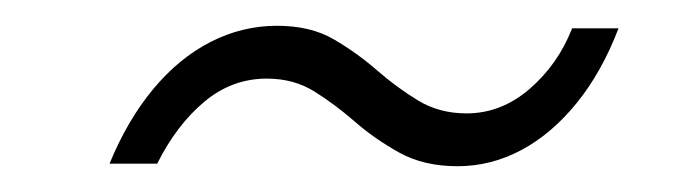

<svg xmlns="http://www.w3.org/2000/svg" viewBox="-20 -397 540 149"><path d="M335 -268Q309 -268 290 -278.5Q271 -289 255.5 -302.5Q240 -316 224 -326Q208 -336 187 -336Q160 -336 138.5 -318Q117 -300 102 -270H65Q79 -304 99 -328Q119 -352 143.5 -364.5Q168 -377 195 -377Q221 -377 239 -366.5Q257 -356 272.5 -342.5Q288 -329 304.5 -319Q321 -309 342 -309Q369 -309 391 -328Q413 -347 424 -375H460Q447 -341 427.5 -317Q408 -293 384.5 -280.5Q361 -268 335 -268Z"/></svg>

Font: DM Sans 17pt ExtraLight
Style: Italic
Weight: 250
Italic angle: -10°
Version: Version 4.004;gftools[0.9.30]